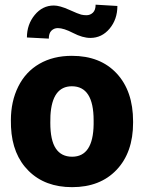

<svg xmlns="http://www.w3.org/2000/svg" viewBox="-20 -771 602 801"><path d="M25.4 -269Q25.4 -348.1 56.2 -409.9Q86.9 -471.7 144.5 -504.9Q202.1 -538.1 279.8 -538.1Q398.4 -538.1 466.8 -464.6Q535.2 -391.1 535.2 -264.6V-258.8Q535.2 -135.3 466.6 -62.7Q397.9 9.8 280.8 9.8Q168 9.8 99.6 -57.9Q31.2 -125.5 25.9 -241.2ZM189.9 -258.8Q189.9 -185.5 212.9 -151.4Q235.8 -117.2 280.8 -117.2Q368.7 -117.2 370.6 -252.4V-269Q370.6 -411.1 279.8 -411.1Q197.3 -411.1 190.4 -288.6ZM469.7 -746.1Q469.7 -690.4 437.3 -651.6Q404.8 -612.8 356.9 -612.8Q324.7 -612.8 285.2 -633.3Q245.6 -653.8 221.2 -653.8Q205.6 -653.8 194.6 -643.1Q183.6 -632.3 183.6 -609.9L92.3 -614.7Q92.3 -668.9 124.8 -708.5Q157.2 -748 204.6 -748Q229 -748 268.6 -730.2Q308.1 -712.4 318.6 -710Q329.1 -707.5 340.8 -707.5Q356.4 -707.5 367.7 -718.3Q378.9 -729 378.9 -751.5Z"/></svg>

Font: Sadagaat-English
Style: Regular
Weight: 900
Designer: Ahmed alsheikh
Foundry: Ahmed alsheikh Design
Version: Version 2.137;January 17, 2018;FontCreator 11.0.0.2408 64-bi